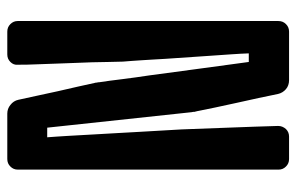

<svg xmlns="http://www.w3.org/2000/svg" viewBox="-168 -672 840 545"><g transform="rotate(-90 252.5 -400.0)"><path d="M43 -769.5V-400.4V-30.3C43 -21.5 45.9 -14.6 51.8 -8.8C57.6 -2.9 64.5 0 73.2 0H136.7C145.5 0 152.3 -2.9 158.2 -8.8C164.1 -15.6 167 -22.5 167 -31.2C166 -71.3 164.1 -119.1 162.1 -173.8C160.2 -227.5 158.2 -271.5 157.2 -304.7C155.3 -335.9 153.3 -375 150.4 -421.9C147.5 -468.8 145.5 -514.6 142.6 -559.6C141.6 -584 139.6 -606.4 138.7 -628.9C137.7 -651.4 135.7 -669.9 134.8 -686.5H162.1C181.6 -503.9 196.3 -367.2 206.1 -276.4C207 -273.4 207 -271.5 207 -268.6C208 -265.6 208 -263.7 209 -260.7C214.8 -230.5 222.7 -193.4 232.4 -149.4C242.2 -105.5 251 -65.4 257.8 -31.2C259.8 -22.5 264.6 -14.6 271.5 -8.8C278.3 -2.9 287.1 0 296.9 0H434.6C443.4 0 450.2 -2.9 456.1 -8.8C461.9 -14.6 464.8 -21.5 464.8 -30.3V-770.5C464.8 -778.3 461.9 -785.2 456.1 -791C450.2 -796.9 443.4 -799.8 434.6 -799.8H370.1C361.3 -799.8 354.5 -796.9 348.6 -791C342.8 -785.2 339.8 -778.3 340.8 -769.5C340.8 -753.9 340.8 -737.3 341.8 -719.7C342.8 -701.2 342.8 -682.6 343.8 -664.1C344.7 -628.9 346.7 -593.8 347.7 -559.6C348.6 -525.4 348.6 -496.1 349.6 -471.7C350.6 -456.1 352.5 -438.5 353.5 -418C354.5 -397.5 356.4 -376 357.4 -352.5C360.4 -310.5 363.3 -267.6 366.2 -223.6C369.1 -179.7 372.1 -143.6 373 -114.3H348.6C343.8 -148.4 337.9 -191.4 331.1 -243.2C324.2 -294.9 317.4 -346.7 310.5 -396.5C306.6 -422.9 302.7 -449.2 299.8 -473.6C296.9 -498 293.9 -520.5 291 -539.1C291 -541 291 -543 290 -545.9C290 -547.9 290 -549.8 289.1 -551.8C283.2 -579.1 275.4 -614.3 265.6 -656.2C256.8 -698.2 248 -736.3 241.2 -768.6C239.3 -777.3 234.4 -785.2 226.6 -791C219.7 -796.9 210.9 -799.8 202.1 -799.8H73.2C64.5 -799.8 57.6 -796.9 51.8 -791C45.9 -785.2 43 -778.3 43 -769.5Z"/></g></svg>

Font: Yellow Ladder Regular
Style: Regular
Weight: 400
Designer: Zima Creative
Version: Version 2.002